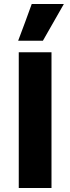

<svg xmlns="http://www.w3.org/2000/svg" viewBox="-20 -942 353 962"><path d="M139 -922H300L195 -738H71Q88 -784 105.5 -830Q123 -876 139 -922ZM238 -680V0H74V-680Z"/></svg>

Font: Palanquin Dark SemiBold
Style: Regular
Weight: 600
Designer: Pria Ravichandran
Version: Version 1.001